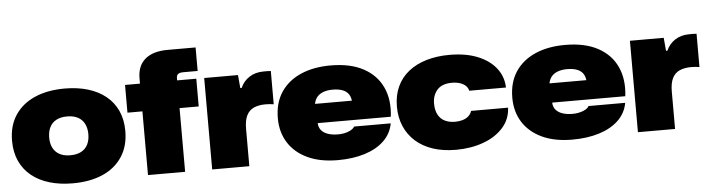

<svg xmlns="http://www.w3.org/2000/svg" viewBox="-46 -929 4206 1138"><g transform="rotate(-5 2057.0 -359.5)"><path d="M347 10Q271 10 209 -8.5Q147 -27 102.5 -63Q58 -99 34 -151.5Q10 -204 10 -272Q10 -362 52 -425Q94 -488 169.5 -521Q245 -554 347 -554Q423 -554 485 -535.5Q547 -517 591.5 -481Q636 -445 660 -392.5Q684 -340 684 -272Q684 -183 642.5 -119.5Q601 -56 525.5 -23Q450 10 347 10ZM347 -157Q386 -157 412 -171Q438 -185 451 -211Q464 -237 464 -272Q464 -299 456.5 -320.5Q449 -342 434.5 -357Q420 -372 398 -380Q376 -388 347 -388Q309 -388 283 -374Q257 -360 244 -334Q231 -308 231 -272Q231 -245 238.5 -224Q246 -203 260.5 -188Q275 -173 296.5 -165Q318 -157 347 -157Z M795 0V-379H706V-544H795V-576Q795 -650 841.5 -689.5Q888 -729 976 -729H1142V-589H1056Q1035 -589 1025.5 -581.5Q1016 -574 1016 -558V-544H1130V-379H1016V0Z M1177 0V-544H1378L1385 -466H1393Q1410 -505 1445.5 -528.5Q1481 -552 1532 -552Q1544 -552 1554 -552Q1564 -552 1574 -551V-353Q1562 -355 1549.5 -356Q1537 -357 1526 -357Q1484 -357 1455.5 -344Q1427 -331 1412.5 -301.5Q1398 -272 1398 -222V0Z M1925 10Q1819 10 1744.5 -25Q1670 -60 1630.5 -122.5Q1591 -185 1591 -268Q1591 -359 1633 -422.5Q1675 -486 1751 -519.5Q1827 -553 1929 -553Q2047 -553 2124.5 -511Q2202 -469 2236.5 -394Q2271 -319 2259 -219H1824Q1825 -193 1839.5 -176Q1854 -159 1879.5 -150.5Q1905 -142 1938 -142Q1973 -142 2001 -153Q2029 -164 2037 -180H2255Q2244 -119 2199.5 -76.5Q2155 -34 2084.5 -12Q2014 10 1925 10ZM1817 -324 1811 -334H2046L2038 -325Q2037 -352 2025 -371Q2013 -390 1989 -399.5Q1965 -409 1929 -409Q1895 -409 1870.5 -399Q1846 -389 1832.5 -370Q1819 -351 1817 -324Z M2627 10Q2551 10 2490.5 -10Q2430 -30 2387.5 -68Q2345 -106 2322.5 -158.5Q2300 -211 2300 -275Q2300 -342 2324 -394Q2348 -446 2392.5 -481.5Q2437 -517 2499 -535.5Q2561 -554 2637 -554Q2733 -554 2803 -526Q2873 -498 2912.5 -448Q2952 -398 2954 -332H2735Q2732 -349 2719 -361.5Q2706 -374 2685 -381Q2664 -388 2636 -388Q2608 -388 2586 -380Q2564 -372 2550 -356.5Q2536 -341 2528.5 -320.5Q2521 -300 2521 -274Q2521 -234 2535.5 -207.5Q2550 -181 2576 -168.5Q2602 -156 2636 -156Q2660 -156 2680.5 -162Q2701 -168 2715.5 -180.5Q2730 -193 2736 -212H2956Q2953 -143 2908 -93Q2863 -43 2789.5 -16.5Q2716 10 2627 10Z M3320 10Q3214 10 3139.5 -25Q3065 -60 3025.5 -122.5Q2986 -185 2986 -268Q2986 -359 3028 -422.5Q3070 -486 3146 -519.5Q3222 -553 3324 -553Q3442 -553 3519.5 -511Q3597 -469 3631.5 -394Q3666 -319 3654 -219H3219Q3220 -193 3234.5 -176Q3249 -159 3274.5 -150.5Q3300 -142 3333 -142Q3368 -142 3396 -153Q3424 -164 3432 -180H3650Q3639 -119 3594.5 -76.5Q3550 -34 3479.5 -12Q3409 10 3320 10ZM3212 -324 3206 -334H3441L3433 -325Q3432 -352 3420 -371Q3408 -390 3384 -399.5Q3360 -409 3324 -409Q3290 -409 3265.5 -399Q3241 -389 3227.5 -370Q3214 -351 3212 -324Z M3710 0V-544H3911L3918 -466H3926Q3943 -505 3978.5 -528.5Q4014 -552 4065 -552Q4077 -552 4087 -552Q4097 -552 4107 -551V-353Q4095 -355 4082.5 -356Q4070 -357 4059 -357Q4017 -357 3988.5 -344Q3960 -331 3945.5 -301.5Q3931 -272 3931 -222V0Z"/></g></svg>

Font: Mona Sans Expanded Black
Style: Regular
Weight: 900
Width: 7
Designer: Deni Anggara
Foundry: GitHub
Version: Version 2.000